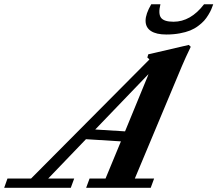

<svg xmlns="http://www.w3.org/2000/svg" viewBox="-93 -889 1030 909"><path d="M694.3 -725.6Q647 -725.6 621.6 -742.2Q596.2 -758.8 596.2 -791Q596.2 -822.8 623 -868.7H666.5Q655.3 -823.7 669.4 -804.9Q683.6 -786.1 728.5 -786.1Q809.6 -786.1 873 -868.7H916.5Q911.6 -855 907.2 -844.5Q902.8 -834 893.3 -818.4Q883.8 -802.7 873.3 -791Q862.8 -779.3 845.2 -766.1Q827.6 -752.9 807.1 -744.6Q786.6 -736.3 757.6 -731Q728.5 -725.6 694.3 -725.6ZM-73.2 0 -57.6 -43.9H54.2L614.3 -607.4Q611.3 -611.8 604.5 -616.7L608.9 -631.8L800.8 -676.3L810.1 -667.5Q785.2 -616.2 768.1 -575.7L545.4 -43.9H636.7L620.6 0H314.9L331.1 -43.9H406.7L479.5 -219.7L314 -230L135.3 -43.9H258.3L242.2 0ZM600.6 -514.2Q605 -523.4 609.9 -538.1L357.9 -275.9L499 -267.1Z"/></svg>

Font: Elstob 6pt
Style: Italic
Weight: 700
Italic angle: -20°
Designer: Peter S. Baker
Version: Version 1.015